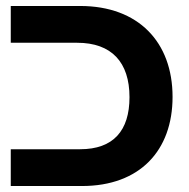

<svg xmlns="http://www.w3.org/2000/svg" viewBox="-20 -622 633 642"><path d="M16 0H254C448 0 557 -119 557 -298C557 -481 443 -602 248 -602H16V-479H238C353 -479 413 -414 413 -297C413 -185 359 -123 248 -123H16Z"/></svg>

Font: Noto Sans Hebrew Condensed
Style: Bold
Weight: 700
Width: 3
Designer: Monotype Design Team
Foundry: Monotype Imaging Inc.
Version: Version 2.004